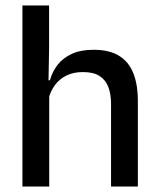

<svg xmlns="http://www.w3.org/2000/svg" viewBox="-20 -682 580 702"><path d="M484 0H386V-302Q386 -337.5 376.2 -363.5Q366.5 -389.5 344.2 -404Q322 -418.5 283.5 -418.5Q248 -418.5 222.2 -405.5Q196.5 -392.5 180.5 -370.5Q164.5 -348.5 157.5 -320.5L138 -388.5H162.5Q171 -419.5 190.5 -444.8Q210 -470 242.5 -485Q275 -500 322 -500Q379.5 -500 415 -478.2Q450.5 -456.5 467.2 -415Q484 -373.5 484 -313ZM160 0H62V-662H159.5V-506L157 -365L160 -358Z"/></svg>

Font: Anek Kannada Medium Medium
Style: Regular
Weight: 500
Version: Version 1.003